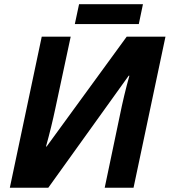

<svg xmlns="http://www.w3.org/2000/svg" viewBox="-20 -887 802 907"><path d="M177.2 -713.9H314L241.7 -376Q223.1 -287.6 197.3 -194.8H200.2L578.6 -713.9H761.7L610.8 0H474.6L544.9 -335.4Q566.4 -441.9 591.3 -529.3H587.9L208 0H26.4ZM353.5 -867.2H655.3L635.7 -773.4H333.5Z"/></svg>

Font: Viking Open Sans
Style: Bold Italic
Weight: 700
Italic angle: -12°
Foundry: Ascender Corporation
Version: Version 2.000